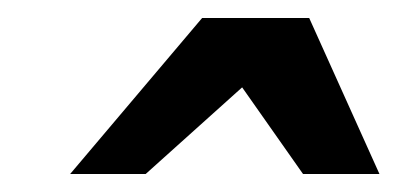

<svg xmlns="http://www.w3.org/2000/svg" viewBox="-20 -742 437 211"><path d="M313 -550.8 246.1 -646 140.1 -550.8H57.1L202.1 -722.2H319.8L397 -550.8Z"/></svg>

Font: Charis SIL Cyr
Style: Bold Italic
Weight: 700
Italic angle: -11°
Foundry: SIL International
Version: Version 5.000